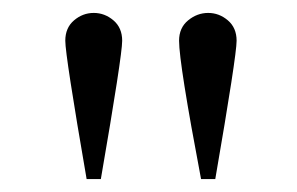

<svg xmlns="http://www.w3.org/2000/svg" viewBox="-20 -727 459 297"><path d="M346 -664Q346 -641 313 -450H291Q257 -629 257 -664Q257 -684 271 -695.5Q285 -707 302 -707Q319 -707 332.5 -695.5Q346 -684 346 -664ZM169 -664Q169 -641 136 -450H114Q81 -641 81 -664Q81 -684 94.5 -695.5Q108 -707 125 -707Q142 -707 155.5 -695.5Q169 -684 169 -664Z"/></svg>

Font: GFS Artemisia
Style: Regular
Weight: 400
Designer: Takis Katsoulidis and George D. Matthiopoulos
Foundry: Takis Katsoulidis and George D. Matthiopoulos
Version: Version 1.0